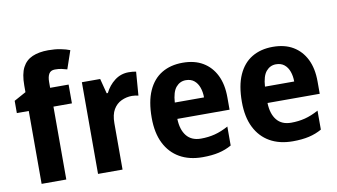

<svg xmlns="http://www.w3.org/2000/svg" viewBox="-77 -941 1978 1126"><g transform="rotate(-10 912.5 -377.5)"><path d="M346 -434H236V0H89V-434H18V-507L89 -546V-586Q89 -654 109 -692.5Q129 -731 168 -748Q207 -765 263 -765Q303 -765 336 -758.5Q369 -752 391 -743L354 -635Q338 -640 321 -643.5Q304 -647 282 -647Q257 -647 246.5 -629.5Q236 -612 236 -581V-546H346Z M705 -556Q715 -556 728 -555Q741 -554 749 -552L738 -411Q732 -413 720.5 -414.5Q709 -416 700 -416Q667 -416 637 -402Q607 -388 589 -357.5Q571 -327 571 -276V0H425V-546H534L557 -457H564Q585 -500 621.5 -528Q658 -556 705 -556Z M1026 -556Q1097 -556 1146.5 -526.5Q1196 -497 1223 -442.5Q1250 -388 1250 -310V-237H939Q941 -172 970.5 -135.5Q1000 -99 1056 -99Q1100 -99 1139 -109Q1178 -119 1220 -142V-29Q1185 -9 1143.5 0.5Q1102 10 1047 10Q968 10 911 -22.5Q854 -55 823 -117Q792 -179 792 -269Q792 -366 820.5 -429.5Q849 -493 901.5 -524.5Q954 -556 1026 -556ZM1027 -452Q992 -452 968.5 -424.5Q945 -397 941 -334H1115Q1115 -366 1105.5 -393Q1096 -420 1076.5 -436Q1057 -452 1027 -452Z M1563 -556Q1634 -556 1683.5 -526.5Q1733 -497 1760 -442.5Q1787 -388 1787 -310V-237H1476Q1478 -172 1507.5 -135.5Q1537 -99 1593 -99Q1637 -99 1676 -109Q1715 -119 1757 -142V-29Q1722 -9 1680.5 0.5Q1639 10 1584 10Q1505 10 1448 -22.5Q1391 -55 1360 -117Q1329 -179 1329 -269Q1329 -366 1357.5 -429.5Q1386 -493 1438.5 -524.5Q1491 -556 1563 -556ZM1564 -452Q1529 -452 1505.5 -424.5Q1482 -397 1478 -334H1652Q1652 -366 1642.5 -393Q1633 -420 1613.5 -436Q1594 -452 1564 -452Z"/></g></svg>

Font: Noto Sans Bengali SemiCondensed
Style: Bold
Weight: 700
Width: 4
Designer: Jelle Bosma - Monotype Design Team
Foundry: Monotype Imaging Inc.
Version: Version 2.003